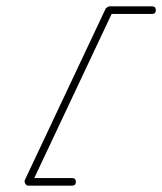

<svg xmlns="http://www.w3.org/2000/svg" viewBox="-20 -573 511 605"><path d="M459 -553Q471 -553 471 -541Q471 -529 459 -529Q425 -529 391.5 -529Q358 -529 324 -529Q322 -529 329 -533Q336 -538 335 -536Q271 -401 207.5 -265.5Q144 -130 80 5Q79 8 76 5.5Q73 3 70 -1Q68 -5 67 -8.5Q66 -12 69 -12Q103 -12 137.5 -12Q172 -12 207 -12Q207 -12 207 -12Q207 -12 207 -12Q219 -12 219 0Q219 12 207 12Q172 12 137.5 12Q103 12 69 12Q63 12 60 6Q56 0 58 -5Q122 -140 185.5 -275.5Q249 -411 313 -546Q314 -548 318 -550Q322 -553 324 -553Q358 -553 391.5 -553Q425 -553 459 -553Q459 -553 459 -553Q459 -553 459 -553Z"/></svg>

Font: FRB American Cursive Light
Style: Italic
Weight: 300
Italic angle: -25°
Version: Version 2.0;Modular Font Editor K font №1